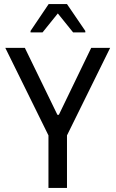

<svg xmlns="http://www.w3.org/2000/svg" viewBox="-20 -923 568 943"><path d="M218 0V-258L6 -688H102L262 -359H269L428 -688H521L309 -258V0ZM130 -764V-771L219 -903H309L399 -771V-764H339L264 -857L189 -764Z"/></svg>

Font: Saira Semi Condensed
Style: Regular
Weight: 400
Width: 4
Designer: Hector Gatti with collaboration of the Omnibus-Type team
Foundry: Omnibus-Type
Version: Version 1.001; ttfautohint (v1.8)